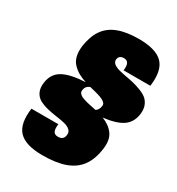

<svg xmlns="http://www.w3.org/2000/svg" viewBox="-217 -855 1117 1211"><g transform="rotate(30 342.0 -250.0)"><path d="M377 -537Q375 -517 391.5 -504.5Q408 -492 437 -485Q466 -478 500.5 -472Q535 -466 569.5 -455.5Q604 -445 631.5 -429.5Q659 -414 673.5 -384Q688 -354 682 -312Q673 -250 627 -218.5Q581 -187 487 -176Q542 -155 570.5 -115Q599 -75 589 -6Q578 74 541.5 123.5Q505 173 440 196.5Q375 220 276 220Q152 220 103 168Q54 116 70 0H266Q261 36 269.5 53Q278 70 303 70Q342 70 347 33Q351 10 335 -4.5Q319 -19 291.5 -25.5Q264 -32 230.5 -36.5Q197 -41 163.5 -49Q130 -57 103.5 -71Q77 -85 63.5 -113Q50 -141 56 -182Q65 -249 118.5 -279.5Q172 -310 283 -316Q251 -326 227 -339.5Q203 -353 182 -374Q161 -395 153 -427Q145 -459 150 -501Q161 -578 194.5 -626Q228 -674 288 -697Q348 -720 438 -720Q564 -720 613.5 -668Q663 -616 647 -500H452Q462 -568 417 -568Q382 -568 377 -537ZM424 -195Q445 -210 448 -237Q449 -243 448 -248.5Q447 -254 442.5 -259Q438 -264 433.5 -267.5Q429 -271 420.5 -275Q412 -279 405.5 -281.5Q399 -284 387.5 -287.5Q376 -291 368 -293Q360 -295 346 -298.5Q332 -302 324 -304Q293 -294 289 -261Q288 -254 289.5 -248Q291 -242 295.5 -237.5Q300 -233 305 -229Q310 -225 319 -221.5Q328 -218 335.5 -215.5Q343 -213 355 -210Q367 -207 376.5 -205Q386 -203 400.5 -200Q415 -197 424 -195Z"/></g></svg>

Font: Fivo Sans Modern ExtBlk
Style: Regular
Weight: 900
Designer: Alexander Slobzheninov
Foundry: Alexander Slobzheninov
Version: 1.0